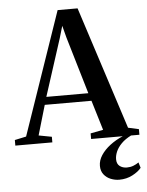

<svg xmlns="http://www.w3.org/2000/svg" viewBox="-92 -799 836 1093"><g transform="rotate(-5 326.5 -252.0)"><path d="M37.5 -46 279 -747.5H393L620 -45.5L681 -32V0H405V-32L477.5 -46L426 -216.5H159L109 -46L183.5 -32V0H-28V-32ZM412 -261 315.5 -587 297.5 -656 277 -586.5 172 -261ZM545 245Q520.5 245 496.5 235.5Q472.5 226 457 206.2Q441.5 186.5 441.5 157Q441.5 126 460.5 96.8Q479.5 67.5 512.5 42.2Q545.5 17 588 -1L607.5 -5L635 -1Q599 17 577.5 39Q556 61 546.2 83.8Q536.5 106.5 536.5 127.5Q536.5 154 553.2 166.8Q570 179.5 594.5 179.5Q614 179.5 631 173Q648 166.5 662 156.5L671.5 188Q654.5 209.5 620.5 227.2Q586.5 245 545 245Z"/></g></svg>

Font: Merriweather 96pt SemiBold
Style: Regular
Weight: 600
Version: Version 2.100